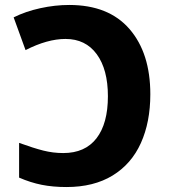

<svg xmlns="http://www.w3.org/2000/svg" viewBox="-20 -744 681 774"><path d="M57 -28V-168Q115 -147 154.5 -137Q194 -127 235 -127Q323 -127 369 -186.5Q415 -246 415 -356Q415 -464 370 -525.5Q325 -587 244 -587Q171 -587 83 -542L35 -674Q83 -698 142.5 -711Q202 -724 259 -724Q418 -724 502 -627Q586 -530 586 -364Q586 -252 548 -167.5Q510 -83 434 -36.5Q358 10 248 10Q193 10 148 1Q103 -8 57 -28Z"/></svg>

Font: Noto Sans UI ExtraBold
Style: Regular
Weight: 800
Designer: Monotype Design Team
Foundry: Monotype Imaging Inc.
Version: Version 1.001